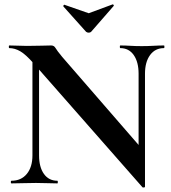

<svg xmlns="http://www.w3.org/2000/svg" viewBox="-20 -831 775 870"><path d="M127 -127V-602L157 -600V-127Q157 -74 179 -43Q201 -12 240 -12Q242 -12 242 -6Q242 0 240 0Q218 0 194.5 -1Q171 -2 143 -2Q113 -2 84.5 -1Q56 0 32 0Q29 0 29 -6Q29 -12 32 -12Q76 -12 101.5 -43Q127 -74 127 -127ZM637 15Q637 18 632.5 18.5Q628 19 626 18L133 -543Q97 -584 72 -598.5Q47 -613 22 -613Q20 -613 20 -619Q20 -625 22 -625Q42 -625 63 -624Q84 -623 102 -623Q138 -623 167 -624Q196 -625 212 -625Q225 -625 231.5 -613.5Q238 -602 262 -573L629 -150ZM637 -497V15L608 -15V-497Q608 -550 586 -581.5Q564 -613 525 -613Q523 -613 523 -619Q523 -625 525 -625Q547 -625 570.5 -623.5Q594 -622 622 -622Q649 -622 675 -623.5Q701 -625 723 -625Q725 -625 725 -619Q725 -613 723 -613Q683 -613 660 -581.5Q637 -550 637 -497ZM370 -687 267 -802Q266 -805 269 -808Q272 -811 273 -809L382 -771L490 -811Q492 -812 494.5 -809Q497 -806 495 -804L393 -687Q389 -683 382 -683Q375 -683 370 -687Z"/></svg>

Font: Cormorant Light
Style: Bold
Weight: 700
Version: Version 4.000